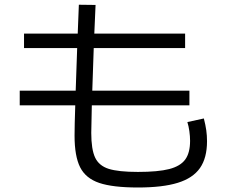

<svg xmlns="http://www.w3.org/2000/svg" viewBox="-20 -790 978 831"><path d="M302.7 -203.1Q302.7 -244.6 305.7 -334H65.4V-397.5H307.6L314 -582H84V-644.5H316.4L321.3 -769.5L393.6 -768.6L388.2 -644.5H781.2V-582H385.7L379.4 -397.5H799.8V-334H377.4Q375 -246.1 375 -214.8Q375 -143.6 391.6 -108.2Q408.2 -72.8 450.2 -59.3Q492.2 -45.9 577.1 -45.9Q664.1 -45.9 712.4 -58.3Q760.7 -70.8 781.7 -99.6Q802.7 -128.4 802.7 -180.7Q802.7 -199.7 799.6 -222.2Q796.4 -244.6 791 -261.7L862.3 -277.3Q869.6 -249 872.8 -226.1Q876 -203.1 876 -178.7Q876 -106.4 845.5 -62.7Q814.9 -19 749.5 1.2Q684.1 21.5 577.1 21.5Q467.8 21.5 409.4 1.7Q351.1 -18.1 326.9 -65.9Q302.7 -113.8 302.7 -203.1Z"/></svg>

Font: Pretendard
Style: Regular
Weight: 400
Designer: Base glyphs from Inter by Rasmus Andersson; Hangeul glyphs from Noto Sans CJK(Source Han Sans) by Jang Soo-young and Kan
Foundry: Kil Hyung-jin
Version: Version 1.309